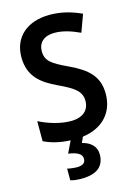

<svg xmlns="http://www.w3.org/2000/svg" viewBox="-141 -798 787 1111"><g transform="rotate(-15 253.0 -242.0)"><path d="M343 130C343 81 307 52 260 41L275 7C395 -9 467 -86 467 -199C467 -304 408 -356 302 -406C208 -450 173 -473 173 -532C173 -582 207 -616 270 -616C320 -616 368 -601 422 -576L460 -680C401 -707 340 -724 271 -724C136 -724 50 -649 50 -529C50 -409 125 -359 211 -318C303 -275 343 -247 343 -190C343 -136 307 -98 232 -98C168 -98 99 -120 43 -148V-28C88 -6 142 7 201 9L167 80C220 87 248 103 248 132C248 158 229 169 197 169C179 169 155 166 139 162V232C156 237 177 240 204 240C301 240 343 200 343 130Z"/></g></svg>

Font: Noto Sans Arabic SemCond SemBd
Style: Regular
Weight: 600
Width: 4
Designer: Monotype Design Team, Nadine Chahine, Nizar Qandah and Khaled Hosny
Foundry: Monotype Imaging Inc.
Version: Version 2.012